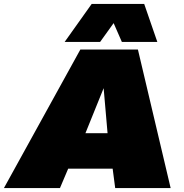

<svg xmlns="http://www.w3.org/2000/svg" viewBox="-62 -960 937 980"><path d="M-42 0 348 -707H642L809 0H526L513 -99H286L244 0ZM374 -280H487L467 -510ZM268 -746 406 -940H674L741 -746H560L518 -842L449 -746Z"/></svg>

Font: Georama Extended Black
Style: Italic
Weight: 900
Width: 7
Italic angle: -9°
Designer: Jean-Baptiste Levee
Foundry: Production Type
Version: Version 1.000